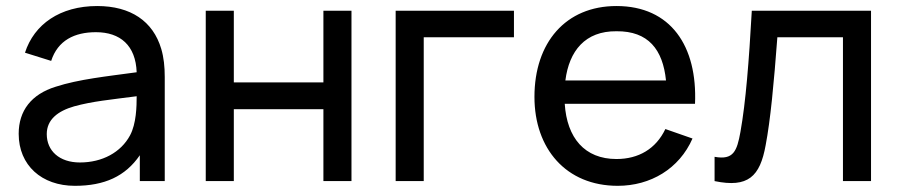

<svg xmlns="http://www.w3.org/2000/svg" viewBox="-20 -598 2969 634"><path d="M524 0V-343.8C524 -378.1 520.8 -408.3 512.5 -436.5C485.4 -528.1 411.5 -578.1 301 -578.1C178.1 -578.1 92.7 -517.7 62.5 -424L149 -396.9C170.8 -464.6 226 -491.7 296.9 -491.7C377.1 -491.7 428.1 -447.9 431.3 -359.4C332.3 -345.8 240.6 -336.5 163.5 -311.5C83.3 -286.5 41.7 -232.3 41.7 -156.2C41.7 -52.1 117.7 15.6 227.1 15.6C325 15.6 393.8 -15.6 441.7 -85.4V0ZM409.4 -151C379.2 -94.8 317.7 -61.5 243.8 -61.5C176 -61.5 134.4 -100 134.4 -155.2C134.4 -203.1 170.8 -231.3 225 -246.9C285.4 -263.5 343.8 -268.8 431.3 -280.2C431.3 -246.9 430.2 -189.6 409.4 -151Z M1047.9 -562.5V-326H752.1V-562.5H659.4V0H752.1V-237.5H1047.9V0H1140.6V-562.5Z M1677.1 -562.5H1286.5V0H1379.2V-475H1677.1Z M1844.8 -255.2H2275C2283.3 -445.8 2194.8 -578.1 2015.6 -578.1C1847.9 -578.1 1744.8 -457.3 1744.8 -278.1C1744.8 -107.3 1849 15.6 2019.8 15.6C2128.1 15.6 2222.9 -40.6 2266.7 -140.6L2177.1 -171.9C2145.8 -106.3 2088.5 -72.9 2015.6 -72.9C1910.4 -72.9 1852.1 -142.7 1844.8 -255.2ZM2015.6 -494.8C2120.8 -495.8 2168.8 -434.4 2179.2 -332.3H1846.9C1859.4 -430.2 1912.5 -495.8 2015.6 -494.8Z M2462.5 -562.5C2453.1 -395.8 2442.7 -261.5 2425 -162.5C2413.5 -99 2402.1 -68.8 2339.6 -80.2V0C2450 22.9 2489.6 -14.6 2508.3 -118.8C2524 -201 2535.4 -321.9 2546.9 -475H2763.5V0H2856.2V-562.5Z"/></svg>

Font: Manrope3 Medium
Style: Regular
Weight: 500
Width: 4
Designer: Mikhail Sharanda
Foundry: Mikhail Sharanda
Version: Version 3.000;PS 003.000;hotconv 1.0.88;makeotf.lib2.5.64775